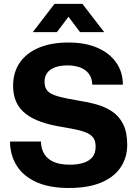

<svg xmlns="http://www.w3.org/2000/svg" viewBox="-20 -956 705 986"><path d="M333.1 9.4Q234.4 9.4 167.4 -20.6Q100.4 -50.6 66.2 -104.6Q32 -158.7 31.4 -229.3H190.3Q190.9 -193.3 206.6 -166.5Q222.3 -139.7 254.6 -125Q287 -110.3 339 -110.3Q379.1 -110.3 408.9 -119.8Q438.7 -129.3 454.9 -149.6Q471.1 -170 471.1 -202.3Q471.1 -226.4 462.9 -242.2Q454.7 -258 435.4 -268.9Q416.1 -279.9 383.3 -287.6Q350.4 -295.4 301.1 -303.6Q238.4 -313.4 190.7 -330.3Q143 -347.1 111.1 -372.3Q79.3 -397.4 63.3 -432.9Q47.3 -468.3 47.3 -515.7Q47.3 -584.6 81.6 -634.4Q116 -684.3 179.8 -711Q243.6 -737.7 332 -737.7Q418 -737.7 480.2 -710.6Q542.4 -683.6 576.6 -634.9Q610.9 -586.3 611.1 -521.1H454Q452.7 -556.4 435.4 -578.3Q418.1 -600.1 390 -610.1Q361.9 -620.1 327.3 -620.1Q290.4 -620.1 263.8 -610.6Q237.1 -601 222.9 -582.6Q208.7 -564.3 208.7 -535.7Q208.7 -506.9 223.7 -489.6Q238.7 -472.4 277.1 -461.5Q315.6 -450.6 384.4 -439.1Q430.7 -432.3 474.8 -420Q518.9 -407.7 554.8 -384.1Q590.7 -360.6 612 -319.3Q633.3 -278 633.3 -212.1Q633.3 -147 599.6 -96.7Q565.9 -46.4 499.4 -18.5Q432.9 9.4 333.1 9.4ZM148.3 -790.9 259.9 -936.1H403.3L515.1 -790.9H391.1L331.6 -870L272.3 -790.9Z"/></svg>

Font: Mona Sans ExtraLight
Style: Regular
Weight: 200
Designer: Deni Anggara
Foundry: GitHub
Version: Version 2.000